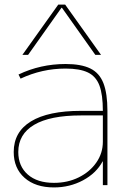

<svg xmlns="http://www.w3.org/2000/svg" viewBox="-20 -810 569 840"><path d="M216 10Q135 10 87.5 -32Q40 -74 40 -145Q40 -233 115.5 -279Q191 -325 334 -325H430Q430 -396 415 -436Q400 -476 364.5 -493Q329 -510 267 -510Q215 -510 166 -499Q117 -488 70 -466L61 -484Q109 -507 160.5 -518.5Q212 -530 267 -530Q335 -530 375 -510.5Q415 -491 432.5 -446Q450 -401 450 -325V0H430V-104H429Q401 -52 343 -21Q285 10 216 10ZM216 -10Q276 -10 324.5 -34Q373 -58 401.5 -99Q430 -140 430 -190V-305H334Q199 -305 129.5 -264Q60 -223 60 -145Q60 -83 101.5 -46.5Q143 -10 216 -10ZM78 -570 235 -790H265L422 -570H397L251 -776H249L103 -570Z"/></svg>

Font: M PLUS 1 Thin Thin
Style: Regular
Weight: 250
Version: Version 1.001